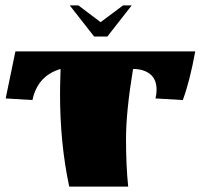

<svg xmlns="http://www.w3.org/2000/svg" viewBox="-20 -690 745 710"><path d="M472 -435Q446 -277 446 -177Q446 -77 454 0H236Q202 -159 202 -342Q202 -373 204 -435Q119 -410 100 -320L1 -326L37 -500H702Q682 -390 656 -320L555 -326Q559 -342 559 -358Q559 -397 535 -416Q511 -435 472 -435ZM328 -555 238 -670H270L352 -608L435 -670H467L377 -555Z"/></svg>

Font: Ruslan Display
Style: Regular
Weight: 400
Version: Version 1.000